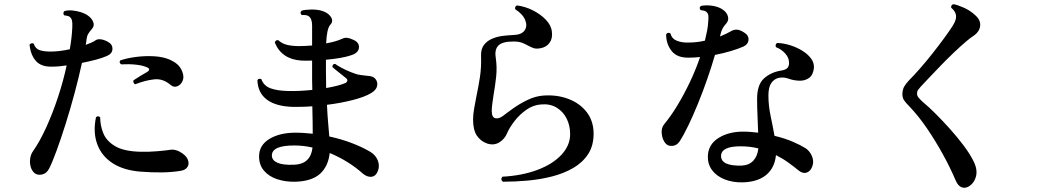

<svg xmlns="http://www.w3.org/2000/svg" viewBox="-20 -830 5040 916"><path d="M145 -4Q132 -15 126.5 -34Q121 -53 124 -73.5Q127 -94 137 -108Q170 -155 200.5 -222Q231 -289 256.5 -366Q282 -443 298 -518Q261 -512 227 -512Q176 -511 151 -539.5Q126 -568 121 -617Q125 -622 131 -623.5Q137 -625 141 -621Q149 -598 168.5 -591Q188 -584 222 -584Q263 -584 313 -595Q323 -652 325 -701Q326 -723 323 -733.5Q320 -744 312 -750Q308 -753 300.5 -754.5Q293 -756 286 -757Q282 -762 282.5 -767.5Q283 -773 287 -777Q304 -782 325.5 -780Q347 -778 367 -771.5Q387 -765 399 -756Q418 -743 425 -724.5Q432 -706 417 -690Q408 -680 401.5 -669.5Q395 -659 393 -644Q392 -637 391.5 -630.5Q391 -624 389 -616Q403 -621 415.5 -626.5Q428 -632 438 -639Q446 -644 460.5 -642.5Q475 -641 494 -631Q517 -619 516.5 -596.5Q516 -574 490 -563Q470 -554 438.5 -545.5Q407 -537 371 -530Q356 -461 335.5 -384.5Q315 -308 292.5 -237Q270 -166 249.5 -110Q229 -54 214 -25Q202 -2 180.5 2.5Q159 7 145 -4ZM652 -11Q571 -17 518 -51Q465 -85 444 -142Q423 -199 438 -271Q449 -280 458 -270Q458 -231 473 -194Q488 -157 529.5 -132.5Q571 -108 650 -106Q691 -105 731 -108.5Q771 -112 798 -116Q806 -117 817.5 -114Q829 -111 836 -107Q867 -90 875.5 -70Q884 -50 875 -34.5Q866 -19 842 -15Q799 -8 751.5 -7.5Q704 -7 652 -11ZM795 -424Q758 -456 716 -451.5Q674 -447 625 -428Q619 -430 617 -436Q615 -442 617 -447Q631 -456 648.5 -467Q666 -478 684 -488Q691 -492 691.5 -498Q692 -504 683 -508Q662 -518 629 -521.5Q596 -525 558 -523Q546 -532 554 -542Q587 -553 630 -558.5Q673 -564 716 -561.5Q759 -559 791 -545Q811 -536 825.5 -523.5Q840 -511 848 -492Q860 -465 851.5 -445Q843 -425 826 -418.5Q809 -412 795 -424Z M1388 37Q1342 38 1302.5 25Q1263 12 1239.5 -15.5Q1216 -43 1216 -84Q1216 -137 1265 -167Q1314 -197 1391 -197Q1411 -197 1431.5 -195.5Q1452 -194 1472 -192Q1472 -217 1471.5 -250.5Q1471 -284 1470 -323Q1447 -321 1424 -320.5Q1401 -320 1380 -320Q1297 -322 1253.5 -354.5Q1210 -387 1208 -448Q1211 -453 1217 -454Q1223 -455 1227 -452Q1238 -421 1270 -409Q1302 -397 1352 -396Q1380 -395 1410 -396.5Q1440 -398 1470 -401Q1469 -424 1469 -448Q1469 -472 1469 -495V-541Q1442 -540 1418 -541Q1324 -547 1291 -627Q1295 -641 1308 -638Q1323 -624 1344 -617.5Q1365 -611 1403 -610Q1435 -610 1469 -613V-708Q1469 -742 1452 -753Q1447 -757 1437 -758Q1427 -759 1420 -758Q1408 -768 1419 -779Q1434 -784 1464.5 -784.5Q1495 -785 1517 -778Q1546 -769 1559 -748.5Q1572 -728 1555 -711Q1539 -692 1536 -623Q1585 -632 1612 -645Q1625 -651 1637 -649.5Q1649 -648 1666 -640Q1695 -627 1692.5 -602Q1690 -577 1654 -566Q1634 -559 1602 -553.5Q1570 -548 1535 -545V-494Q1535 -472 1535.5 -451Q1536 -430 1536 -410Q1599 -421 1628 -434Q1636 -438 1637 -445Q1638 -452 1631 -457Q1618 -468 1597.5 -484Q1577 -500 1566 -510Q1565 -517 1569 -521.5Q1573 -526 1579 -525Q1590 -517 1609.5 -506.5Q1629 -496 1650 -487.5Q1671 -479 1685 -475Q1699 -472 1713.5 -470.5Q1728 -469 1744 -467Q1763 -465 1773 -451Q1783 -437 1779 -419Q1775 -401 1751 -386Q1719 -367 1662 -352.5Q1605 -338 1540 -330Q1542 -281 1545.5 -243.5Q1549 -206 1551 -179Q1610 -166 1659.5 -147Q1709 -128 1746 -106Q1773 -90 1783 -63Q1793 -36 1781 -10Q1771 12 1751.5 13.5Q1732 15 1712 -1Q1680 -30 1639.5 -55.5Q1599 -81 1553 -100Q1546 -36 1506.5 -0.5Q1467 35 1388 37ZM1383 -44Q1462 -47 1471 -126Q1450 -131 1428 -133.5Q1406 -136 1383 -136Q1277 -136 1277 -88Q1277 -66 1302.5 -54Q1328 -42 1383 -44Z M2379 37Q2366 26 2377 13Q2471 8 2544 -19.5Q2617 -47 2658.5 -91.5Q2700 -136 2700 -190Q2700 -231 2683.5 -264Q2667 -297 2636.5 -316Q2606 -335 2564 -332Q2525 -330 2491.5 -306.5Q2458 -283 2434 -251.5Q2410 -220 2399 -194Q2388 -167 2362.5 -151Q2337 -135 2305 -145Q2273 -156 2255 -183Q2237 -210 2237 -259Q2237 -284 2242 -312Q2247 -340 2253 -371Q2262 -413 2269.5 -461Q2277 -509 2275 -564Q2274 -597 2289.5 -616.5Q2305 -636 2329.5 -646Q2354 -656 2380.5 -659Q2407 -662 2429 -663Q2468 -664 2482.5 -684.5Q2497 -705 2486 -733.5Q2475 -762 2438 -786Q2436 -793 2439 -798Q2442 -803 2447 -804Q2486 -799 2522.5 -780.5Q2559 -762 2584.5 -735.5Q2610 -709 2613 -678Q2617 -647 2602 -626Q2587 -605 2559 -600Q2538 -596 2525.5 -600.5Q2513 -605 2500 -612Q2488 -619 2472 -625.5Q2456 -632 2429 -632Q2377 -632 2358 -613Q2339 -594 2345 -556Q2352 -509 2347 -463.5Q2342 -418 2335 -379Q2332 -357 2329 -337Q2326 -317 2326 -301Q2326 -270 2343 -266Q2360 -262 2381 -278Q2400 -293 2430.5 -314.5Q2461 -336 2497.5 -353.5Q2534 -371 2571 -374Q2637 -379 2692 -358Q2747 -337 2779.5 -294.5Q2812 -252 2812 -192Q2812 -135 2786 -95Q2760 -55 2715.5 -29Q2671 -3 2615 11.5Q2559 26 2498 31.5Q2437 37 2379 37Z M3524 40Q3475 41 3436.5 25.5Q3398 10 3377 -18.5Q3356 -47 3357 -85Q3359 -141 3407.5 -171.5Q3456 -202 3525 -202Q3544 -202 3562 -200.5Q3580 -199 3597 -197Q3596 -236 3594 -276.5Q3592 -317 3592 -358Q3592 -426 3624.5 -455.5Q3657 -485 3705 -493Q3731 -497 3738.5 -508Q3746 -519 3744 -536Q3743 -556 3725.5 -575.5Q3708 -595 3682 -605Q3679 -611 3681 -617Q3683 -623 3688 -625Q3719 -624 3750.5 -614Q3782 -604 3808.5 -587.5Q3835 -571 3850 -550Q3865 -529 3863 -505Q3859 -471 3839 -457.5Q3819 -444 3793 -445Q3767 -446 3744 -454Q3721 -463 3698 -459Q3675 -455 3660.5 -435Q3646 -415 3646 -375Q3646 -326 3656.5 -276.5Q3667 -227 3675 -182Q3725 -170 3763 -153.5Q3801 -137 3823 -123Q3843 -110 3853.5 -85.5Q3864 -61 3856 -38Q3848 -14 3829.5 -7Q3811 0 3791 -16Q3769 -34 3741.5 -54Q3714 -74 3682 -90Q3676 -29 3635.5 4.5Q3595 38 3524 40ZM3156 -145Q3140 -163 3137 -192Q3134 -221 3150 -239Q3180 -275 3211 -326Q3242 -377 3270.5 -436.5Q3299 -496 3320 -558Q3295 -555 3269 -555Q3211 -553 3184.5 -586.5Q3158 -620 3158 -666Q3166 -679 3179 -670Q3185 -645 3209.5 -635.5Q3234 -626 3265 -627Q3304 -627 3343 -636Q3349 -660 3353.5 -683.5Q3358 -707 3359 -729Q3361 -749 3359 -758.5Q3357 -768 3348 -775Q3344 -778 3336.5 -779.5Q3329 -781 3322 -782Q3313 -795 3325 -802Q3352 -807 3381.5 -802Q3411 -797 3430 -783Q3448 -770 3453 -751Q3458 -732 3444 -717Q3433 -705 3427 -693.5Q3421 -682 3417 -665L3415 -656Q3447 -669 3469 -682Q3481 -689 3495.5 -688.5Q3510 -688 3530 -675Q3552 -662 3551 -640.5Q3550 -619 3527 -608Q3502 -597 3467 -586.5Q3432 -576 3391 -568Q3375 -513 3354 -452.5Q3333 -392 3309.5 -334.5Q3286 -277 3263.5 -230.5Q3241 -184 3222 -155Q3209 -136 3188.5 -134Q3168 -132 3156 -145ZM3519 -40Q3554 -42 3574 -63.5Q3594 -85 3598 -122Q3578 -127 3557 -129.5Q3536 -132 3513 -132Q3423 -132 3420 -88Q3418 -37 3519 -40Z M4601 60Q4583 70 4566.5 63Q4550 56 4539 30Q4513 -31 4478 -94.5Q4443 -158 4402.5 -217.5Q4362 -277 4316 -325Q4300 -341 4292.5 -352.5Q4285 -364 4285 -382Q4286 -403 4293.5 -416.5Q4301 -430 4317 -447Q4339 -469 4368.5 -502.5Q4398 -536 4428 -574Q4458 -612 4484 -647.5Q4510 -683 4526 -708Q4544 -737 4541 -757Q4538 -777 4518 -793Q4516 -808 4530 -810Q4550 -806 4579 -793Q4608 -780 4631 -759Q4652 -741 4655.5 -722Q4659 -703 4650 -686Q4641 -670 4625 -659.5Q4609 -649 4589 -632Q4563 -610 4531.5 -580Q4500 -550 4469.5 -518.5Q4439 -487 4413.5 -460Q4388 -433 4373 -417Q4364 -407 4359.5 -400.5Q4355 -394 4355 -384Q4355 -374 4361 -366Q4367 -358 4382 -344Q4410 -321 4444 -287Q4478 -253 4512.5 -214.5Q4547 -176 4576 -137.5Q4605 -99 4622 -66Q4645 -23 4636.5 10.5Q4628 44 4601 60Z"/></svg>

Font: Zen Old Mincho
Style: Bold
Weight: 700
Designer: Yoshimichi Ohira
Foundry: Positype
Version: Version 1.500